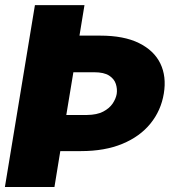

<svg xmlns="http://www.w3.org/2000/svg" viewBox="-22 -748 724 768"><path d="M117.7 -727.5H315.9L295.9 -605.5H378.9Q473.6 -605.5 533.9 -575.7Q594.2 -545.9 619.4 -493.9Q644.5 -441.9 633.3 -374Q622.1 -305.7 579.8 -253.7Q537.6 -201.7 467.3 -172.6Q397 -143.6 302.2 -143.6H219.2L195.8 0H-2.4ZM243.2 -288.1H326.2Q365.7 -288.6 390.6 -301.5Q415.5 -314.5 428.5 -333.7Q441.4 -353 444.8 -372.1Q447.8 -392.1 441.4 -412.1Q435.1 -432.1 414.6 -445.6Q394 -459 354.5 -459H271.5Z"/></svg>

Font: Inter Display Black
Style: Italic
Weight: 900
Italic angle: -9.39999°
Designer: Rasmus Andersson
Foundry: rsms
Version: Version 4.000;git-a52131595